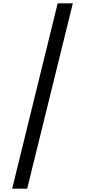

<svg xmlns="http://www.w3.org/2000/svg" viewBox="-20 -962 516 1152"><path d="M417 -942 143 170H53L326 -942Z"/></svg>

Font: A Bank Premium Regular
Style: Regular
Weight: 400
Designer: Ninad Kale (Devanagari), Jonny Pinhorn (Latin), Htun Naung (Myanmar)
Foundry: Indian Type Foundry
Version: 4.004